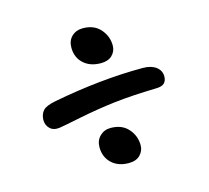

<svg xmlns="http://www.w3.org/2000/svg" viewBox="-90 -735 880 809"><g transform="rotate(-15 350.0 -330.5)"><path d="M372.1 -467.8Q325.2 -467.8 296.6 -494.1Q268.1 -520.5 268.1 -563Q268.1 -593.8 287.1 -611.8Q306.2 -629.9 335 -629.9Q384.3 -629.9 411.6 -598.9Q439 -567.9 439 -526.9Q439 -502.4 421.6 -485.1Q404.3 -467.8 372.1 -467.8ZM132.8 -250Q106 -246.6 90.6 -261.5Q75.2 -276.4 75.2 -299.8Q76.2 -325.2 90.1 -340.1Q104 -355 145 -362.8Q352.5 -402.8 537.1 -402.8Q572.3 -402.8 593.8 -387Q615.2 -371.1 615.2 -345.2Q615.2 -325.7 604 -315.4Q592.8 -305.2 566.9 -305.2Q461.9 -302.7 384 -293.5Q306.2 -284.2 229.2 -268.6Q152.3 -252.9 132.8 -250ZM377 -30.8Q330.1 -30.8 302 -57.6Q273.9 -84.5 273.9 -127Q273.9 -156.7 293 -175.3Q312 -193.8 339.8 -193.8Q389.2 -193.8 416.5 -162.8Q443.8 -131.8 443.8 -90.8Q443.8 -66.4 426.5 -48.6Q409.2 -30.8 377 -30.8Z"/></g></svg>

Font: Shantell Sans Irregular
Style: Regular
Weight: 500
Designer: Stephen Nixon, Anya Danilova, Shantell Martin
Foundry: Arrow Type
Version: Version 1.006;[9816181b4]